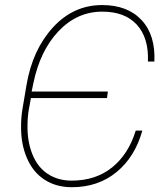

<svg xmlns="http://www.w3.org/2000/svg" viewBox="-20 -741 672 770"><path d="M550.8 -217.3Q521.5 -111.8 447.5 -51Q373.5 9.8 268.1 9.8Q206.1 9.8 159.9 -19.5Q113.8 -48.8 89.1 -104.5Q64.5 -160.2 64.5 -229Q64 -267.6 70.3 -305.2L86.4 -400.4Q110.4 -541.5 192.4 -631.1Q274.4 -720.7 389.6 -720.7Q491.7 -720.7 547.9 -660.4Q604 -600.1 599.1 -494.1H573.2Q577.1 -588.4 529.3 -641.4Q481.4 -694.3 390.1 -694.3Q289.1 -694.3 214.8 -616Q140.6 -537.6 113.8 -407.2L106.9 -374H412.6L409.2 -347.7H104L95.7 -302.2Q90.3 -270.5 90.3 -236.8Q89.4 -172.4 110.4 -121.1Q131.3 -69.8 172.1 -43.2Q212.9 -16.6 267.6 -16.6Q363.3 -16.6 429.2 -69.3Q495.1 -122.1 524.4 -217.3Z"/></svg>

Font: Roboto Thin
Style: Italic
Weight: 250
Italic angle: -12°
Designer: Google
Version: Version 2.134; 2016